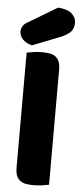

<svg xmlns="http://www.w3.org/2000/svg" viewBox="-60 -923 405 964"><g transform="rotate(5 142.0 -441.5)"><path d="M225 -1Q214 1 192.5 4.5Q171 8 149 8Q127 8 109.5 5Q92 2 80 -7Q68 -16 61.5 -31.5Q55 -47 55 -72V-652Q66 -654 87.5 -657.5Q109 -661 131 -661Q153 -661 170.5 -658Q188 -655 200 -646Q212 -637 218.5 -621.5Q225 -606 225 -581ZM193 -891Q242 -887 263 -867.5Q284 -848 284 -822Q284 -793 267.5 -776Q251 -759 216 -745L79 -691Q50 -697 32.5 -715Q15 -733 15 -755Q15 -769 22.5 -782Q30 -795 46 -803Z"/></g></svg>

Font: Baloo Tammudu
Style: Regular
Weight: 400
Designer: Omkar Shende and Ek Type
Foundry: Ek Type
Version: Version 1.443;PS 1.000;hotconv 16.6.51;makeotf.lib2.5.65220;